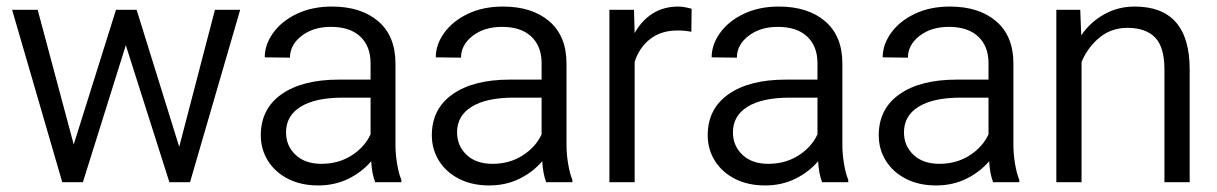

<svg xmlns="http://www.w3.org/2000/svg" viewBox="-20 -556 3713 586"><path d="M527 -108 636 -526H713L560 0H497L364 -418L233 0H170L17 -526H95L205 -115L334 -526H397Z M990 -474Q936 -474 900.5 -446.5Q865 -419 865 -380L788 -381Q788 -420 814 -456Q840 -492 886.5 -514Q933 -536 993 -536Q1082 -536 1134.5 -491Q1187 -446 1187 -362V-113Q1187 -86 1192 -56Q1197 -26 1205 -7V0H1125Q1115 -26 1113 -64Q1085 -31 1043.5 -10.5Q1002 10 951 10Q899 10 859.5 -10Q820 -30 798 -65Q776 -100 776 -143Q776 -224 839.5 -268.5Q903 -313 1014 -313H1111V-363Q1111 -415 1079.5 -444.5Q1048 -474 990 -474ZM1111 -146V-258H1026Q943 -258 898 -230.5Q853 -203 853 -152Q853 -111 882 -83.5Q911 -56 961 -56Q1013 -56 1053 -81.5Q1093 -107 1111 -146Z M1512 -474Q1458 -474 1422.5 -446.5Q1387 -419 1387 -380L1310 -381Q1310 -420 1336 -456Q1362 -492 1408.5 -514Q1455 -536 1515 -536Q1604 -536 1656.5 -491Q1709 -446 1709 -362V-113Q1709 -86 1714 -56Q1719 -26 1727 -7V0H1647Q1637 -26 1635 -64Q1607 -31 1565.5 -10.5Q1524 10 1473 10Q1421 10 1381.5 -10Q1342 -30 1320 -65Q1298 -100 1298 -143Q1298 -224 1361.5 -268.5Q1425 -313 1536 -313H1633V-363Q1633 -415 1601.5 -444.5Q1570 -474 1512 -474ZM1633 -146V-258H1548Q1465 -258 1420 -230.5Q1375 -203 1375 -152Q1375 -111 1404 -83.5Q1433 -56 1483 -56Q1535 -56 1575 -81.5Q1615 -107 1633 -146Z M1840 -526H1915L1917 -455Q1938 -493 1971.5 -514.5Q2005 -536 2051 -536Q2060 -536 2073 -533.5Q2086 -531 2091 -529L2090 -459Q2070 -463 2048 -463Q1998 -463 1964.5 -437Q1931 -411 1917 -367V0H1840Z M2354 -474Q2300 -474 2264.5 -446.5Q2229 -419 2229 -380L2152 -381Q2152 -420 2178 -456Q2204 -492 2250.5 -514Q2297 -536 2357 -536Q2446 -536 2498.5 -491Q2551 -446 2551 -362V-113Q2551 -86 2556 -56Q2561 -26 2569 -7V0H2489Q2479 -26 2477 -64Q2449 -31 2407.5 -10.5Q2366 10 2315 10Q2263 10 2223.5 -10Q2184 -30 2162 -65Q2140 -100 2140 -143Q2140 -224 2203.5 -268.5Q2267 -313 2378 -313H2475V-363Q2475 -415 2443.5 -444.5Q2412 -474 2354 -474ZM2475 -146V-258H2390Q2307 -258 2262 -230.5Q2217 -203 2217 -152Q2217 -111 2246 -83.5Q2275 -56 2325 -56Q2377 -56 2417 -81.5Q2457 -107 2475 -146Z M2876 -474Q2822 -474 2786.5 -446.5Q2751 -419 2751 -380L2674 -381Q2674 -420 2700 -456Q2726 -492 2772.5 -514Q2819 -536 2879 -536Q2968 -536 3020.5 -491Q3073 -446 3073 -362V-113Q3073 -86 3078 -56Q3083 -26 3091 -7V0H3011Q3001 -26 2999 -64Q2971 -31 2929.5 -10.5Q2888 10 2837 10Q2785 10 2745.5 -10Q2706 -30 2684 -65Q2662 -100 2662 -143Q2662 -224 2725.5 -268.5Q2789 -313 2900 -313H2997V-363Q2997 -415 2965.5 -444.5Q2934 -474 2876 -474ZM2997 -146V-258H2912Q2829 -258 2784 -230.5Q2739 -203 2739 -152Q2739 -111 2768 -83.5Q2797 -56 2847 -56Q2899 -56 2939 -81.5Q2979 -107 2997 -146Z M3204 -526H3277L3280 -448Q3307 -488 3349.5 -512Q3392 -536 3443 -536Q3611 -536 3611 -344V0H3534V-344Q3534 -412 3505.5 -441.5Q3477 -471 3421 -471Q3372 -471 3336 -441.5Q3300 -412 3281 -367V0H3204Z"/></svg>

Font: Freesentation 4 Regular
Style: Regular
Weight: 400
Designer: glyphs from Roboto by Christian Robertson / Hangul glyphs from Noto Sans CJK(Source Han Sans) by Jang Soo-young and Kang
Foundry: PT&
Version: Version 2.001